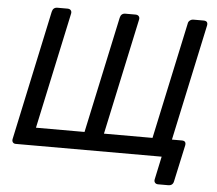

<svg xmlns="http://www.w3.org/2000/svg" viewBox="-56 -763 1092 965"><g transform="rotate(5 489.5 -280.0)"><path d="M776 140Q766 140 760.5 133.5Q755 127 757 117L782 0H46Q36 0 31 -6.5Q26 -13 28 -23L168 -677Q173 -700 195 -700H246Q257 -700 262.5 -693.5Q268 -687 266 -677L140 -90H385L511 -677Q516 -700 538 -700H589Q600 -700 605.5 -693.5Q611 -687 609 -677L483 -90H728L854 -677Q855 -687 863 -693.5Q871 -700 881 -700H932Q956 -700 952 -677L826 -90H876Q899 -90 895 -67L855 117Q851 140 827 140Z"/></g></svg>

Font: Lubike
Style: Italic
Weight: 400
Italic angle: -12°
Foundry: Honoka55
Version: Version 1.000;July 22, 2022;FontCreator 14.0.0.2862 64-bit